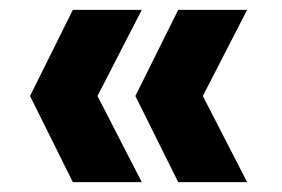

<svg xmlns="http://www.w3.org/2000/svg" viewBox="-20 -490 572 390"><path d="M342 -120 255 -295 342 -470H482L392 -295L482 -120ZM128 -120 41 -295 128 -470H268L178 -295L268 -120Z"/></svg>

Font: DM Sans 18pt Black
Style: Regular
Weight: 900
Designer: Colophon Foundry, Jonny Pinhorn
Foundry: Colophon Foundry
Version: Version 4.004;gftools[0.9.30]